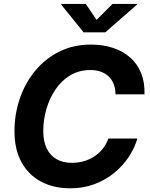

<svg xmlns="http://www.w3.org/2000/svg" viewBox="-20 -969 780 998"><path d="M345 9.8Q258.6 9.8 193.2 -25.1Q127.9 -60 91.5 -126.4Q55.2 -192.7 55.2 -286.9Q55.2 -375.7 83 -456.8Q110.8 -537.8 162.9 -601Q215 -664.3 288.4 -700.8Q361.8 -737.3 452.8 -737.3Q515.6 -737.3 567.4 -720.1Q619.3 -703 656.7 -670Q694.1 -637 713.5 -589Q733 -540.9 731.1 -478.8H580.3Q580.2 -508.5 571.1 -531.8Q562 -555.1 544.9 -571.5Q527.7 -587.8 503.8 -596.4Q479.8 -605 449.9 -605Q390.3 -605 344.5 -577.1Q298.8 -549.3 267.8 -503Q236.8 -456.8 220.8 -400.7Q204.9 -344.6 204.9 -288.3Q204.9 -233.6 223.2 -196.6Q241.4 -159.7 274.8 -141.1Q308.3 -122.6 353.7 -122.6Q386.4 -122.6 416 -131.1Q445.6 -139.7 470.5 -156.1Q495.4 -172.4 514.1 -195.7Q532.7 -219.1 543 -248.8H694Q679.2 -198.1 648.2 -151.8Q617.2 -105.5 572 -69Q526.9 -32.4 469.6 -11.3Q412.4 9.8 345 9.8ZM426 -948.7 481.9 -865.6 565.1 -948.7H692.9L692.2 -945.1L527 -800.8H414.8L298 -945.1L298.7 -948.7Z"/></svg>

Font: Inter Variable
Style: Italic
Weight: 400
Italic angle: -9.39999°
Designer: Rasmus Andersson
Foundry: rsms
Version: Version 4.001;git-9221beed3